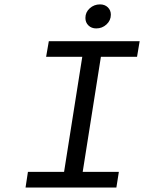

<svg xmlns="http://www.w3.org/2000/svg" viewBox="-20 -846 650 866"><path d="M414.1 -717.8Q392.6 -717.8 378.9 -731.2Q365.2 -744.6 365.2 -765.1Q365.2 -791 384.8 -808.6Q404.3 -826.2 431.2 -826.2Q452.6 -826.2 466.3 -813Q480 -799.8 480 -779.8Q480 -753.9 460.4 -735.8Q440.9 -717.8 414.1 -717.8ZM95.2 0 106 -70.8H269L351.1 -589.8H188L200.2 -660.2H609.9L598.1 -589.8H435.1L353 -70.8H516.1L504.9 0Z"/></svg>

Font: Office Code Pro D Italic
Style: Regular
Weight: 400
Italic angle: -9°
Designer: Nathan Rutzky & Paul D. Hunt
Foundry: Adobe Systems Incorporated
Version: Version 1.004;PS 001.004;hotconv 1.0.70;makeotf.lib2.5.58329